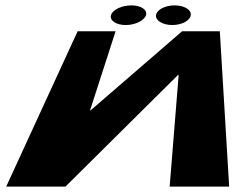

<svg xmlns="http://www.w3.org/2000/svg" viewBox="-20 -693 896 713"><path d="M468 -673C502 -673 526.7 -658 522.6 -638C517.6 -618 483.8 -600 446.8 -600C409.8 -600 385.6 -618 392.6 -638C399.7 -658 433 -673 468 -673ZM628 -673C663 -673 689.7 -658 688.6 -638C687.6 -618 656.8 -600 619.8 -600C582.8 -600 555.6 -618 559.6 -638C563.7 -658 594 -673 628 -673ZM610 0H831L796.3 -577H656.3L316.3 -283H314.3L409.3 -577H268.3L3 0H223L641.5 -415H643.5Z"/></svg>

Font: Hussar Milosc
Style: Obl
Weight: 700
Foundry: Cannot Into Space Fonts
Version: Version 1.02